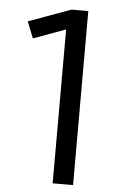

<svg xmlns="http://www.w3.org/2000/svg" viewBox="-53 -769 482 805"><g transform="rotate(5 188.0 -366.0)"><path d="M285.6 0H199.7V-647.5L64 -598.1L36.6 -667.5L215.3 -732.4H285.6Z"/></g></svg>

Font: Kumbh Sans
Style: Regular
Weight: 400
Version: Version 1.005